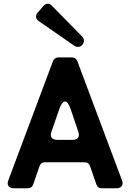

<svg xmlns="http://www.w3.org/2000/svg" viewBox="-20 -1007 697 1027"><path d="M378 -762 189 -893Q175 -902 173 -915Q171 -928 182 -940L211 -974Q222 -987 235 -987Q249 -987 259 -975L420 -811Q429 -801 429 -789.5Q429 -778 421 -768Q412 -756 396 -756Q387 -756 378 -762ZM25 -44 263 -679Q271 -700 294 -700H363Q386 -700 394 -679L632 -44Q640 -24 631.5 -12Q623 0 602 0H525Q502 0 495 -22L462 -117Q455 -139 432 -139H221Q198 -139 191 -117L158 -22Q151 0 128 0H55Q34 0 25.5 -12Q17 -24 25 -44ZM286 -259H369Q389 -259 397.5 -270.5Q406 -282 399 -302L358 -423Q344 -464 328 -464Q312 -464 297 -423L255 -302Q248 -282 256.5 -270.5Q265 -259 286 -259Z"/></svg>

Font: Higure Gothic Black
Style: Regular
Weight: 900
Designer: Yoshimichi Ohira
Foundry: Positype
Version: Version 1.000